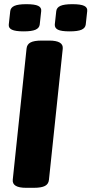

<svg xmlns="http://www.w3.org/2000/svg" viewBox="-20 -896 437 918"><path d="M105 2Q37 2 41 -37L107 -664Q109 -684 126 -693Q143 -702 179 -702H215Q284 -702 280 -663L214 -36Q212 -16 195 -7Q178 2 141 2ZM313 -746Q273 -746 257 -754Q241 -762 242 -779L249 -843Q251 -860 269 -868Q287 -876 326 -876Q366 -876 382.5 -868Q399 -860 397 -843L390 -779Q388 -762 370 -754Q352 -746 313 -746ZM93 -746Q54 -746 37 -754Q20 -762 22 -779L29 -843Q31 -860 49 -868Q67 -876 106 -876Q146 -876 162.5 -868Q179 -860 177 -843L170 -779Q168 -762 150 -754Q132 -746 93 -746Z"/></svg>

Font: Asap Semi Expanded Semi Expanded ExtraBold
Style: Italic
Weight: 800
Width: 6
Italic angle: -6°
Designer: Pablo Cosgaya
Foundry: Omnibus-Type
Version: Version 3.001; ttfautohint (v1.8.4.7-5d5b)